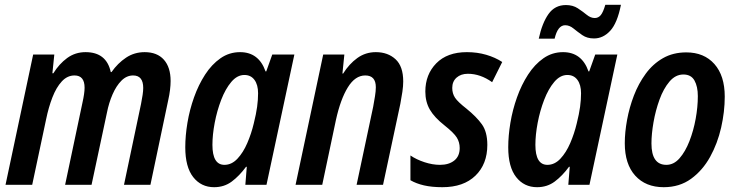

<svg xmlns="http://www.w3.org/2000/svg" viewBox="-20 -769 3065 799"><path d="M3 0 118 -542H206L198 -464H202Q226 -503 259.5 -527.5Q293 -552 336 -552Q423 -552 441 -469H444Q470 -506 504.5 -529Q539 -552 582 -552Q634 -552 662 -520.5Q690 -489 690 -432Q690 -415 687.5 -394.5Q685 -374 680 -352L606 0H496L567 -337Q571 -357 573.5 -374Q576 -391 576 -403Q576 -455 534 -455Q507 -455 485.5 -433.5Q464 -412 448.5 -376.5Q433 -341 425 -300L361 0H251L323 -341Q332 -381 332 -404Q332 -455 290 -455Q260 -455 237 -430Q214 -405 198 -363.5Q182 -322 172 -273L114 0Z M871 10Q817 10 784 -32Q751 -74 751 -156Q751 -204 760 -258Q769 -312 787.5 -364Q806 -416 833.5 -458.5Q861 -501 897.5 -526.5Q934 -552 979 -552Q1057 -552 1085 -472H1088L1113 -542H1205L1089 0H1001L1007 -75H1004Q976 -37 944.5 -13.5Q913 10 871 10ZM914 -83Q944 -83 968 -108.5Q992 -134 1009 -173.5Q1026 -213 1036 -255Q1046 -295 1050 -324.5Q1054 -354 1054 -381Q1054 -416 1039 -436.5Q1024 -457 997 -457Q967 -457 942.5 -428Q918 -399 900.5 -353.5Q883 -308 873.5 -258Q864 -208 864 -166Q864 -83 914 -83Z M1210 0 1325 -542H1413L1405 -463H1408Q1433 -503 1467 -527.5Q1501 -552 1544 -552Q1594 -552 1626 -522.5Q1658 -493 1658 -430Q1658 -411 1654.5 -387Q1651 -363 1646 -337L1574 0H1464L1533 -325Q1537 -347 1540.5 -368.5Q1544 -390 1544 -406Q1544 -455 1500 -455Q1458 -455 1427.5 -405.5Q1397 -356 1378 -270L1321 0Z M1821 10Q1777 10 1744.5 2.5Q1712 -5 1688 -19V-122Q1713 -105 1746.5 -94Q1780 -83 1811 -83Q1848 -83 1870.5 -101Q1893 -119 1893 -153Q1893 -177 1881 -196.5Q1869 -216 1830 -247Q1788 -280 1769 -312.5Q1750 -345 1750 -388Q1750 -459 1795.5 -505.5Q1841 -552 1923 -552Q1966 -552 2003.5 -541Q2041 -530 2070 -511L2028 -427Q1979 -462 1927 -462Q1898 -462 1880 -446Q1862 -430 1862 -403Q1862 -380 1873.5 -362.5Q1885 -345 1921 -317Q1963 -283 1985.5 -251.5Q2008 -220 2008 -166Q2008 -86 1958.5 -38Q1909 10 1821 10Z M2215 10Q2161 10 2128 -32Q2095 -74 2095 -156Q2095 -204 2104 -258Q2113 -312 2131.5 -364Q2150 -416 2177.5 -458.5Q2205 -501 2241.5 -526.5Q2278 -552 2323 -552Q2401 -552 2429 -472H2432L2457 -542H2549L2433 0H2345L2351 -75H2348Q2320 -37 2288.5 -13.5Q2257 10 2215 10ZM2258 -83Q2288 -83 2312 -108.5Q2336 -134 2353 -173.5Q2370 -213 2380 -255Q2390 -295 2394 -324.5Q2398 -354 2398 -381Q2398 -416 2383 -436.5Q2368 -457 2341 -457Q2311 -457 2286.5 -428Q2262 -399 2244.5 -353.5Q2227 -308 2217.5 -258Q2208 -208 2208 -166Q2208 -83 2258 -83ZM2222 -608Q2236 -673 2262.5 -710.5Q2289 -748 2335 -748Q2364 -748 2384.5 -734.5Q2405 -721 2421.5 -707.5Q2438 -694 2455 -694Q2470 -694 2480 -706Q2490 -718 2499 -749H2564Q2549 -673 2519.5 -641Q2490 -609 2452 -609Q2423 -609 2403 -623Q2383 -637 2366.5 -650.5Q2350 -664 2332 -664Q2301 -664 2288 -608Z M2742 10Q2667 10 2623.5 -38Q2580 -86 2580 -173Q2580 -218 2589.5 -270Q2599 -322 2618 -371.5Q2637 -421 2667 -462Q2697 -503 2739 -527Q2781 -551 2836 -551Q2910 -551 2953 -502.5Q2996 -454 2996 -367Q2996 -304 2981 -238Q2966 -172 2935 -116Q2904 -60 2856 -25Q2808 10 2742 10ZM2753 -83Q2784 -83 2808 -110.5Q2832 -138 2849 -181.5Q2866 -225 2875 -274.5Q2884 -324 2884 -369Q2884 -409 2870 -434Q2856 -459 2824 -459Q2791 -459 2766 -429.5Q2741 -400 2724.5 -354.5Q2708 -309 2699.5 -260Q2691 -211 2691 -172Q2691 -83 2753 -83Z"/></svg>

Font: Noto Sans Condensed SemiBold
Style: Italic
Weight: 600
Width: 3
Italic angle: -12°
Designer: Monotype Design Team
Foundry: Monotype Imaging Inc.
Version: Version 2.013; ttfautohint (v1.8.4.7-5d5b)